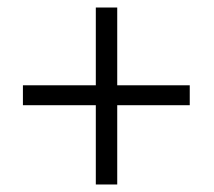

<svg xmlns="http://www.w3.org/2000/svg" viewBox="-20 -583 570 511"><path d="M235 -92V-563H292V-92ZM485 -303H41V-356H485Z"/></svg>

Font: Source Serif 4
Style: Italic
Weight: 400
Italic angle: -12°
Designer: Frank Grießhammer
Foundry: Adobe Systems Incorporated
Version: Version 4.004;hotconv 1.0.116;makeotfexe 2.5.65601